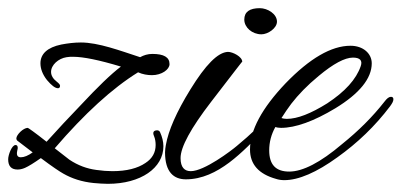

<svg xmlns="http://www.w3.org/2000/svg" viewBox="-33 -428 983 470"><path d="M382 -271C382 -288 368 -296 340 -296C329 -296 319 -293 310 -288C261 -304 208 -324 165 -324C149 -324 133 -322 117 -319C83 -312 66 -296 66 -273C66 -260 71 -246 82 -232C93 -219 102 -212 109 -212C112 -212 114 -214 114 -218C114 -221 111 -224 106 -228C97 -235 92 -243 92 -252C92 -269 110 -285 130 -288C135 -289 141 -289 146 -289C171 -289 210 -281 263 -265C239 -247 206 -215 164 -170C136 -141 108 -111 81 -81C52 -104 36 -115 35 -115C24 -115 7 -98 7 -89C7 -87 8 -85 9 -84L47 -55C36 -47 26 -43 18 -43C10 -43 7 -48 9 -58C12 -68 10 -73 5 -73C-4 -73 -13 -49 -13 -38C-13 -21 -5 -13 10 -13C15 -13 21 -14 28 -17C37 -21 50 -29 67 -41C95 -20 113 -8 122 -3C143 9 167 17 196 20C208 21 220 22 231 22C312 22 367 -17 367 -70C367 -81 364 -93 359 -104C358 -107 355 -109 352 -109C343 -109 340 -104 344 -95C347 -88 348 -80 348 -73C348 -55 340 -40 323 -29C304 -16 277 -9 242 -9C230 -9 217 -10 203 -12C180 -15 158 -23 137 -37L101 -65C174 -150 242 -212 305 -251C316 -246 328 -244 339 -244C363 -244 382 -258 382 -271Z M645 -375C645 -394 622 -408 603 -408C578 -408 565 -399 565 -380C565 -361 584 -344 607 -344C623 -344 645 -359 645 -375ZM612 -108C638 -135 655 -156 655 -163C655 -167 654 -169 651 -169C648 -169 637 -163 624 -146C604 -121 583 -101 547 -71C533 -59 467 -9 434 -9C419 -9 409 -18 409 -41C409 -68 434 -114 484 -179C535 -245 560 -278 560 -277C560 -289 537 -301 525 -301C500 -300 470 -269 433 -209C399 -154 379 -108 373 -73C372 -67 371 -61 371 -55C371 -6 393 11 422 11C501 11 563 -59 612 -108Z M922 -168C927 -175 930 -180 930 -185C930 -189 928 -191 924 -191C919 -191 914 -187 908 -179C879 -142 845 -108 804 -75C751 -30 708 -8 675 -8C642 -8 626 -25 626 -60C626 -80 631 -99 641 -117C644 -116 649 -115 655 -115C690 -115 735 -131 788 -163C847 -199 877 -236 877 -273C877 -297 856 -316 825 -316C778 -316 725 -285 666 -224C608 -163 579 -109 579 -62C579 -26 600 -2 643 10C649 12 656 13 663 13C698 13 742 -6 793 -43C842 -78 885 -119 922 -168ZM850 -266C839 -234 812 -204 768 -175C728 -150 695 -137 669 -137C664 -137 659 -138 656 -139C664 -152 672 -163 680 -174C697 -196 719 -219 747 -242C783 -272 811 -287 831 -287C848 -287 855 -280 850 -266Z"/></svg>

Font: AlexBrush
Style: Regular
Weight: 400
Designer: Robert E. Leuschke
Foundry: Robert E. Leuschke
Version: Version 1.001